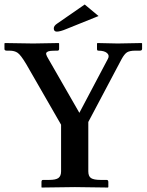

<svg xmlns="http://www.w3.org/2000/svg" viewBox="-20 -840 657 861"><path d="M359.9 -819.8 421.9 -768.1 277.8 -710Q250 -698.2 234.9 -698.2Q221.2 -698.2 221.2 -712.9Q221.2 -724.1 235.8 -733.9ZM253.9 -71.8V-280.8L97.2 -553.2Q73.2 -593.3 59.3 -603Q45.4 -612.8 22.9 -612.8H11.2Q0 -612.8 0 -620.1V-645L2 -647Q115.7 -645 128.9 -645L243.2 -647L245.1 -645V-621.1Q245.1 -612.8 237.8 -612.8Q216.8 -612.8 206.8 -611.8Q196.8 -610.8 191.2 -606.9Q185.5 -603 187.3 -595.9Q189 -588.9 196.8 -576.2L335.9 -334L463.9 -576.2Q472.2 -591.3 460 -602.1Q447.8 -612.8 420.9 -612.8Q415 -612.8 415 -620.1V-645L417 -647Q495.6 -645 507.8 -645L615.2 -647L617.2 -645V-621.1Q617.2 -612.8 606.9 -612.8H585.9Q562.5 -612.8 549.8 -605.5Q537.6 -597.7 524.9 -574.2L376 -293V-71.8Q376 -49.3 388.4 -41.3Q400.9 -33.2 431.2 -33.2H458Q465.8 -33.2 465.8 -23.9V-1L463.9 1Q355 -1 315.9 -1L167 1L166 -1V-23.9Q166 -33.2 172.9 -33.2H200.2Q230.5 -33.2 242.2 -42Q253.9 -50.8 253.9 -71.8Z"/></svg>

Font: Linux Libertine G
Style: Semibold
Weight: 600
Designer: Philipp H. Poll
Foundry: Philipp H. Poll
Version: Version 5.1.1